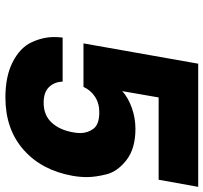

<svg xmlns="http://www.w3.org/2000/svg" viewBox="-42 -730 771 728"><g transform="rotate(90 344.0 -365.5)"><path d="M661 -581H349L325 -443Q349 -465 387.5 -479Q426 -493 468 -493Q543 -493 586.5 -459Q630 -425 640.5 -383Q651 -341 651 -309Q651 -282 646 -254Q625 -137 547 -68.5Q469 0 349 0Q269 0 215 -27.5Q161 -55 140.5 -98Q120 -141 120 -185Q120 -201 122 -217H289Q290 -186 309.5 -165.5Q329 -145 369 -145Q416 -145 444 -175Q472 -205 481 -255Q484 -270 484 -284Q484 -312 467.5 -334Q451 -356 405 -356Q371 -356 346 -339.5Q321 -323 309 -296H144L221 -731H688Z"/></g></svg>

Font: Fz Poppins
Style: Bold Italic
Weight: 700
Italic angle: -10°
Designer: Ninad Kale (Devanagari), Jonny Pinhorn (Latin)
Foundry: Indian Type Foundry
Version: Vit hóa bi Vntype.Com & FontZin.Com